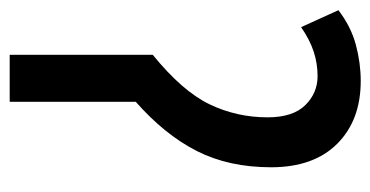

<svg xmlns="http://www.w3.org/2000/svg" viewBox="-204 -560 764 396"><g transform="rotate(90 178.0 -362.0)"><path d="M147 -724Q228 -724 276.5 -675.5Q325 -627 325 -539Q325 -452 291.5 -386Q258 -320 190 -260V0H93V-295Q168 -356 195 -412Q222 -468 222 -532Q222 -584 197 -609.5Q172 -635 137 -635Q111 -635 86.5 -627Q62 -619 36 -601L1 -678Q35 -704 72.5 -714Q110 -724 147 -724Z"/></g></svg>

Font: Noto Sans ExtraCondensed Medium
Style: Regular
Weight: 500
Width: 2
Designer: Monotype Design Team
Foundry: Monotype Imaging Inc.
Version: Version 2.013; ttfautohint (v1.8.4.7-5d5b)